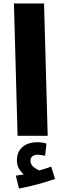

<svg xmlns="http://www.w3.org/2000/svg" viewBox="-20 -780 354 1103"><path d="M81 0 60 -760H233L254 0ZM89 303 71 229Q99 225 117 222Q100 208 88.5 187.5Q77 167 77 143Q77 104 94 81Q111 58 137 47.5Q163 37 191 37Q208 37 222 39Q236 41 247 45L239 115Q229 113 218.5 111Q208 109 196 109Q177 109 166 118Q155 127 155 141Q155 164 172 178.5Q189 193 206 199Q242 189 274 177L296 248Q256 262 200.5 277.5Q145 293 89 303Z"/></svg>

Font: Noto Sans Arabic Blk
Style: Regular
Weight: 900
Designer: Monotype Design Team, Nadine Chahine, Nizar Qandah and Khaled Hosny
Foundry: Monotype Imaging Inc.
Version: Version 2.012; ttfautohint (v1.8.4.7-5d5b)